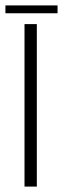

<svg xmlns="http://www.w3.org/2000/svg" viewBox="-33 -689 232 709"><path d="M57.5 0V-600H103V0ZM-13 -669H179.5V-640H-13Z"/></svg>

Font: Big Shoulders Display Thin Light
Style: Regular
Weight: 300
Version: Version 2.002